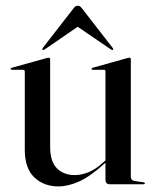

<svg xmlns="http://www.w3.org/2000/svg" viewBox="-20 -643 538 670"><path d="M348 -17V-78V-80.5V-393.5Q348 -396 346.8 -397.8Q345.5 -399.5 342 -399.5H303Q301.5 -399.5 300.5 -400.5Q299.5 -401.5 299.5 -402.5Q299.5 -404.5 300.5 -405.2Q301.5 -406 303.5 -406.5L423 -440Q427 -441 428.8 -441.2Q430.5 -441.5 432 -441.5Q434.5 -441.5 435.5 -440Q436.5 -438.5 436.5 -436V-26Q436.5 -20 439.5 -16.5Q442.5 -13 449 -11.5L480.5 -7Q483.5 -6.5 484.5 -5.5Q485.5 -4.5 485.5 -3Q485.5 -2 484.5 -1Q483.5 0 481 0H362Q355.5 0 351.8 -4.2Q348 -8.5 348 -17ZM66.5 -121V-393.5Q66.5 -396 65 -397.8Q63.5 -399.5 60 -399.5H21Q19 -399.5 18 -400.5Q17 -401.5 17 -402.5Q17 -404.5 18.2 -405.2Q19.5 -406 21 -406.5L141.5 -440Q145.5 -441 147 -441.2Q148.5 -441.5 150.5 -441.5Q152.5 -441.5 153.8 -440Q155 -438.5 155 -436V-130Q155 -79 178.8 -55.5Q202.5 -32 241 -32Q265 -32 290 -42.5Q315 -53 341 -77L357.5 -92L361.5 -87.5L344.5 -72Q294.5 -27 256.2 -9.8Q218 7.5 183.5 7.5Q133 7.5 99.8 -24Q66.5 -55.5 66.5 -121ZM270.5 -563H231.5L367 -470.5Q369 -469 371 -468.5Q373 -468 374 -469Q375 -470 374.8 -472Q374.5 -474 373 -476L267 -612.5Q263 -618 259.5 -620.5Q256 -623 251 -623Q246.5 -623 243 -620.5Q239.5 -618 235.5 -612.5L129.5 -476Q128 -474 128 -472Q128 -470 128.5 -469Q129.5 -468 131.5 -468.5Q133.5 -469 136 -470.5Z"/></svg>

Font: Fraunces 120pt
Style: Regular
Weight: 400
Version: Version 1.000;[b76b70a41]